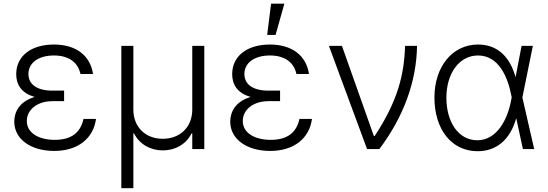

<svg xmlns="http://www.w3.org/2000/svg" viewBox="-20 -788 2899 1015"><path d="M318.9 -287.3V-308.9H257.5C173.7 -308.9 130 -343 130.3 -397.4C130.7 -456 183.6 -494.7 265.3 -494.7C342.3 -494.7 391.7 -459.5 405.5 -396.7H471.9C457 -495.7 380.7 -552.6 265.3 -552.6C146.3 -552.6 66.1 -493.3 65.7 -396.3C65.7 -345.5 88.8 -296.5 163.7 -275.6C84.5 -252.1 55.4 -198.2 55.4 -144.9C55.4 -53.3 141.7 9.9 266.7 9.9C393.1 9.9 474.1 -57.5 487.6 -159.4H421.5C405.9 -88.1 358.7 -48.7 269.5 -48.7C180 -48.7 121.8 -88.4 121.8 -147.4C121.4 -208.5 177.2 -253.2 257.5 -253.2H318.9Z M621.4 207H685V-82.7H688.6C717 -25.6 775.2 7.1 840.6 7.1C906.2 7.1 964.5 -25.6 992.5 -82.7H996.4V0H1060V-545.5H996.4V-208.5C996.4 -117.9 933.6 -54.3 840.6 -54.3C747.9 -54.3 685 -117.5 685 -208.5V-545.5H621.4Z M1460.6 -287.3V-308.9H1399.1C1315.3 -308.9 1271.7 -343 1272 -397.4C1272.4 -456 1325.3 -494.7 1407 -494.7C1484 -494.7 1533.4 -459.5 1547.2 -396.7H1613.6C1598.7 -495.7 1522.4 -552.6 1407 -552.6C1288 -552.6 1207.7 -493.3 1207.4 -396.3C1207.4 -345.5 1230.5 -296.5 1305.4 -275.6C1226.2 -252.1 1197.1 -198.2 1197.1 -144.9C1197.1 -53.3 1283.4 9.9 1408.4 9.9C1534.8 9.9 1615.8 -57.5 1629.3 -159.4H1563.2C1547.6 -88.1 1500.4 -48.7 1411.2 -48.7C1321.7 -48.7 1263.5 -88.4 1263.5 -147.4C1263.1 -208.5 1318.9 -253.2 1399.1 -253.2H1460.6ZM1392.4 -603.3H1436.8L1483.3 -768.5H1413Z M1920.5 0H1985.4C2115.4 -172.6 2181.8 -359.4 2184.7 -545.5H2121.4C2116.5 -386 2079.2 -249.6 1960.9 -69.2H1956.3L1787.6 -545.5H1718.7Z M2503.2 11.4C2602.3 12.1 2675.8 -46.9 2708.8 -162.3H2709.2L2744.3 0H2804L2741.5 -272.7L2796.9 -545.5H2737.2L2705.6 -380.3C2675.8 -485.1 2612.6 -552.6 2507.1 -552.6C2372.2 -552.6 2276.6 -436.4 2276.6 -272.4C2276.6 -105.8 2365.4 10.3 2503.2 11.4ZM2685 -273.4 2682.5 -260.3C2663.4 -153.4 2605.1 -46.5 2503.2 -46.5C2404.8 -46.5 2339.8 -141 2339.8 -271.3C2339.8 -402.3 2409.1 -494.7 2507.1 -494.7C2616.5 -494.7 2664.4 -380.7 2682.9 -283.7Z"/></svg>

Font: Karasuma Gothic
Style: Light
Weight: 300
Designer: Rasmus Andersson / Ryoko Nishizuka
Foundry: rsms
Version: Version 1.00